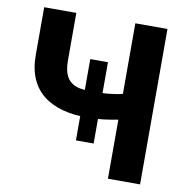

<svg xmlns="http://www.w3.org/2000/svg" viewBox="-80 -788 839 865"><g transform="rotate(10 340.0 -355.5)"><path d="M379 -145V-517H298V-145ZM331 -374C309 -374 290 -376 274 -379C222 -390 200 -428 200 -492V-711H53V-492C53 -325 164 -255 331 -255C380 -255 428 -262 470 -270V0H617V-711H470V-388C430 -378 380 -374 331 -374Z"/></g></svg>

Font: Asimov
Style: Regular
Weight: 500
Designer: Google
Version: Version 2.000980; 2014